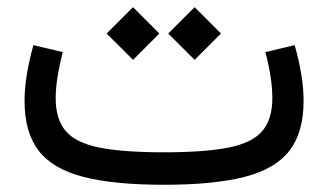

<svg xmlns="http://www.w3.org/2000/svg" viewBox="-20 -511 907 531"><path d="M794.9 -386.2 713.9 -366.9Q723.6 -330.6 728.4 -298.7Q733.2 -266.8 733.2 -239.3Q733.2 -181.9 705.9 -149.2Q678.7 -116.5 613.3 -103.1Q547.9 -89.8 433.3 -89.8Q319.1 -89.8 253.8 -103.1Q188.5 -116.5 161.3 -149.2Q134 -181.9 134 -239.3Q134 -266.8 139.2 -298.7Q144.3 -330.6 153.6 -366.9L72.3 -386.2Q60.8 -344.2 54.3 -305.7Q47.9 -267.1 47.9 -231.7Q47.9 -145.8 86.3 -95Q124.8 -44.2 209.6 -22.1Q294.4 0 433.3 0Q572.5 0 657.5 -22.1Q742.4 -44.2 781 -95Q819.6 -145.8 819.6 -231.7Q819.6 -267.1 813.2 -305.7Q806.9 -344.2 794.9 -386.2ZM445.3 -418.2 518.3 -345.5 591.1 -418.2 518.3 -491.2ZM274.9 -418.2 347.9 -345.5 420.7 -418.2 347.9 -491.2Z"/></svg>

Font: Estedad-FD-VF Thin
Style: Regular
Weight: 100
Designer: Amin Abedi
Version: Version 5.0